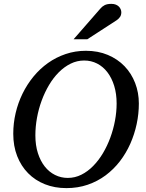

<svg xmlns="http://www.w3.org/2000/svg" viewBox="-20 -947 750 983"><path d="M577.1 -417Q577.1 -466.8 564.7 -507.3Q552.2 -547.9 530 -576.9Q507.8 -606 477.3 -621.6Q446.8 -637.2 411.1 -637.2Q374.5 -637.2 341.8 -621.1Q309.1 -605 281.2 -577.1Q253.4 -549.3 231.2 -512Q209 -474.6 193.4 -432.1Q177.7 -389.6 169.4 -344Q161.1 -298.3 161.1 -253.9Q161.1 -203.1 174.1 -162.8Q187 -122.6 209.2 -94.5Q231.4 -66.4 261.7 -51.3Q292 -36.1 327.1 -36.1Q363.8 -36.1 396.5 -52.5Q429.2 -68.8 457 -97.2Q484.9 -125.5 507.1 -162.8Q529.3 -200.2 544.9 -242.7Q560.5 -285.2 568.8 -329.8Q577.1 -374.5 577.1 -417ZM690.9 -417Q690.9 -364.3 679.7 -311.8Q668.5 -259.3 647 -210.9Q625.5 -162.6 593.8 -121.3Q562 -80.1 520.8 -49.3Q479.5 -18.6 429 -1.2Q378.4 16.1 319.8 16.1Q259.8 16.1 210 -3.7Q160.2 -23.4 124 -60.1Q87.9 -96.7 67.9 -147.9Q47.9 -199.2 47.9 -262.2Q47.9 -315.9 60.1 -368.2Q72.3 -420.4 95.5 -467.8Q118.7 -515.1 151.6 -555.2Q184.6 -595.2 225.8 -624.5Q267.1 -653.8 316.2 -670.4Q365.2 -687 419.9 -687Q481.9 -687 532.2 -665.8Q582.5 -644.5 617.7 -607.9Q652.8 -571.3 671.9 -522Q690.9 -472.7 690.9 -417ZM601.1 -884.3Q601.1 -870.1 594.7 -860.6Q588.4 -851.1 577.1 -843.3L427.2 -746.1H356.9L493.2 -902.3Q498 -908.2 503.4 -912.6Q508.8 -917 515.4 -920.4Q522 -923.8 530.5 -925.5Q539.1 -927.2 550.3 -927.2Q563.5 -927.2 573 -923.3Q582.5 -919.4 588.6 -913.3Q594.7 -907.2 597.9 -899.4Q601.1 -891.6 601.1 -884.3Z"/></svg>

Font: Charis SIL Afr
Style: Italic
Weight: 400
Italic angle: -11°
Foundry: SIL International
Version: Version 5.000